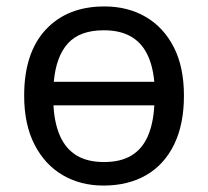

<svg xmlns="http://www.w3.org/2000/svg" viewBox="-20 -566 645 596"><path d="M551 -269Q551 -180 520.5 -117.5Q490 -55 434 -22.5Q378 10 301 10Q230 10 174.5 -22.5Q119 -55 87 -117.5Q55 -180 55 -269Q55 -402 122 -474Q189 -546 304 -546Q377 -546 432.5 -513.5Q488 -481 519.5 -419.5Q551 -358 551 -269ZM303 -63Q354 -63 387.5 -83Q421 -103 438.5 -142.5Q456 -182 459 -239H146Q149 -182 167 -142.5Q185 -103 218.5 -83Q252 -63 303 -63ZM302 -472Q228 -472 191 -431.5Q154 -391 147 -312H459Q454 -365 435.5 -400.5Q417 -436 384 -454Q351 -472 302 -472Z"/></svg>

Font: Noto Sans Ambassadori
Style: Regular
Weight: 400
Designer: Monotype Design Team
Foundry: Monotype Imaging Inc.
Version: Version 2.013